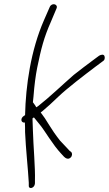

<svg xmlns="http://www.w3.org/2000/svg" viewBox="-20 -762 530 934"><path d="M194 -664C130 -518 105 -345 102 -202L96 -198C78 -187 81 -163 101 -166C102 -151 102 -135 102 -119C105 -44 117 68 120 127V141C119 161 149 154 150 130V116C152 53 142 -53 140 -129L138 -186C140 -187 143 -189 145 -191C160 -171 177 -154 194 -128C209 -105 227 -79 248 -50C270 -21 287 -5 291 0C297 6 311 17 324 4C332 -4 332 -16 327 -22L319 -28C315 -33 299 -49 272 -78C250 -106 233 -131 219 -154C204 -179 192 -197 178 -215C180 -217 183 -219 186 -221C209 -240 234 -263 262 -290C309 -335 391 -397 445 -438L480 -464C485 -467 488 -471 489 -476C491 -486 488 -496 478 -496C473 -496 467 -494 462 -491L427 -465C403 -447 372 -424 338 -397C282 -348 224 -292 167 -247C163 -244 160 -242 157 -240C155 -243 153 -245 152 -248L142 -262C141 -263 141 -264 140 -264C141 -274 142 -284 143 -293C147 -346 153 -393 161 -433C180 -525 193 -578 228 -657L255 -721C264 -742 232 -751 222 -728Z"/></svg>

Font: Stray Cat
Style: CnObl
Weight: 400
Version: Version 1.0